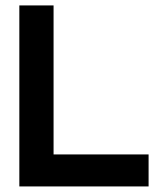

<svg xmlns="http://www.w3.org/2000/svg" viewBox="-20 -670 584 690"><path d="M514 0H49.5V-650.5H172.5V-115H514Z"/></svg>

Font: Overused Grotesk SemiBold
Style: Regular
Weight: 610
Version: Version 0.004